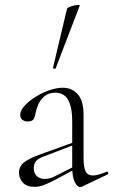

<svg xmlns="http://www.w3.org/2000/svg" viewBox="-20 -751 460 779"><path d="M313 6Q309 8 305 8Q293 8 283 -13Q273 -34 273 -74V-255Q273 -304 263.5 -330Q254 -356 238.5 -365.5Q223 -375 205 -375Q178 -375 161 -361Q144 -347 135.5 -327.5Q127 -308 124 -291Q123 -281 117.5 -269.5Q112 -258 92 -258Q79 -258 70.5 -265Q62 -272 62 -285Q62 -302 79 -321Q96 -340 122.5 -357Q149 -374 179 -384.5Q209 -395 235 -395Q272 -395 295.5 -368.5Q319 -342 319 -285V-108Q319 -72 327.5 -55.5Q336 -39 357 -39Q376 -39 412 -54Q417 -56 419 -50.5Q421 -45 416 -43ZM120 7Q88 7 72.5 -10.5Q57 -28 57 -50Q57 -76 78 -92.5Q99 -109 147 -126L283 -175L285 -165L157 -116Q135 -108 126 -97Q117 -86 117 -69Q117 -48 129.5 -36.5Q142 -25 161 -25Q172 -25 181.5 -27.5Q191 -30 199 -34L292 -81L294 -70L207 -23Q176 -7 157.5 0Q139 7 120 7ZM206 -474Q205 -471 199.5 -472.5Q194 -474 195 -476L252 -716Q253 -719 261 -722.5Q269 -726 279.5 -728.5Q290 -731 297.5 -731Q305 -731 303 -727Z"/></svg>

Font: Cormorant Light Light
Style: Regular
Weight: 300
Version: Version 4.000